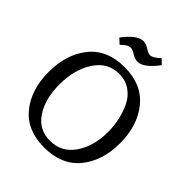

<svg xmlns="http://www.w3.org/2000/svg" viewBox="-238 -991 1140 1140"><g transform="rotate(45 331.5 -421.5)"><path d="M277.3 -770.5Q290 -770.5 315.4 -754.9Q340.8 -739.3 363.3 -739.3Q388.7 -739.3 419.4 -763.2Q450.2 -787.1 478.5 -827.1L449.2 -856.4Q411.1 -819.3 386.7 -819.3Q374 -819.3 348.1 -835.4Q322.3 -851.6 301.8 -851.6Q249 -851.6 184.6 -764.6L216.8 -735.4Q249 -770.5 277.3 -770.5ZM129.9 -316.4Q129.9 -442.4 185.5 -527.3Q241.2 -612.3 336.9 -612.3Q391.6 -612.3 432.1 -583.5Q472.7 -554.7 493.7 -508.8Q514.6 -462.9 524.4 -415.5Q534.2 -368.2 534.2 -321.3Q534.2 -201.2 478.5 -120.6Q422.9 -40 327.1 -40Q232.4 -40 181.2 -118.2Q129.9 -196.3 129.9 -316.4ZM554.2 -81.5Q631.8 -175.8 631.8 -324.2Q631.8 -472.7 554.2 -567.9Q476.6 -663.1 331.1 -663.1Q185.5 -663.1 108.9 -567.9Q32.2 -472.7 32.2 -324.2Q32.2 -175.8 108.9 -81.5Q185.5 12.7 331.1 12.7Q476.6 12.7 554.2 -81.5Z"/></g></svg>

Font: Kurale
Style: Regular
Weight: 400
Version: 1.0; ttfautohint (v1.3)